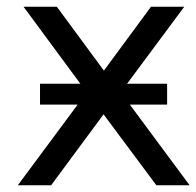

<svg xmlns="http://www.w3.org/2000/svg" viewBox="-20 -551 584 571"><path d="M99 -240H211L33 0H132L288 -211L445 0H544L366 -240H477V-302H358L528 -531H429L289 -341L149 -531H50L219 -302H99Z"/></svg>

Font: Cheyenne Sans
Style: Regular
Weight: 400
Designer: The Public Sans project authors (U.S. Web Design System), Libre Franklin designed by Pablo Impallari and Rodrigo Fuenzal
Foundry: The Cheyenne Sans Project Authors
Version: Version 2.007